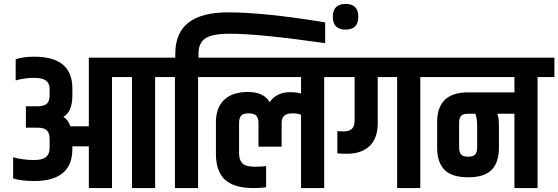

<svg xmlns="http://www.w3.org/2000/svg" viewBox="-20 -959 2847 979"><path d="M857 -665V-566H771V0H653V-566H551V0H433V-213H349V-196Q347 -36 154 -36Q89 -36 47 -49V-157Q98 -143 153 -143Q195 -143 213.5 -157.5Q232 -172 233 -201V-251Q233 -280 219 -294Q205 -308 171 -308H112V-417H171Q205 -417 219 -430.5Q233 -444 233 -472V-505Q233 -534 214.5 -548Q196 -562 154 -562Q106 -562 60 -549V-657Q99 -670 154 -670Q349 -670 349 -509V-472Q349 -389 303 -363Q328 -348 339 -315H433V-665Z M874 -665V-687Q874 -896 1143 -896Q1325 -896 1638 -845V-739Q1302 -787 1152 -787Q1064 -787 1028 -764Q992 -741 992 -684V-665H1076V-566H990V0H872V-566H786V-665Z M1081 -174V-336Q1081 -410 1123 -450Q1165 -490 1244 -490Q1325 -490 1355 -438Q1390 -489 1460 -489Q1494 -489 1515 -482V-566H1006V-665H1720V-566H1633V0H1515V-373Q1502 -381 1470 -381Q1416 -381 1416 -333V-211H1298V-333Q1298 -356 1287.5 -368.5Q1277 -381 1248 -381Q1219 -381 1209 -368.5Q1199 -356 1199 -332V-178Q1199 -144 1215.5 -126.5Q1232 -109 1279 -109Q1311 -109 1337 -112V-4Q1305 0 1273 0Q1173 0 1127 -43Q1081 -86 1081 -174Z M1677 -873Q1677 -939 1742 -939Q1807 -939 1807 -873Q1807 -808 1742 -808Q1677 -808 1677 -873Z M2208 -665V-566H2123V0H2005V-566H1906V-330Q1906 -254 1864.5 -214.5Q1823 -175 1749 -175Q1703 -175 1700 -178V-291L1705 -290Q1710 -290 1718 -289.5Q1726 -289 1732 -289Q1788 -289 1788 -340V-566H1649V-665Z M2603 -379H2516Q2524 -359 2524 -319V-206Q2524 -131 2487 -93Q2450 -55 2367 -55Q2284 -55 2246.5 -93Q2209 -131 2209 -206V-337Q2209 -488 2367 -488H2603V-566H2139V-665H2807V-566H2721V0H2603ZM2404 -379H2367Q2340 -379 2330.5 -367.5Q2321 -356 2321 -333V-207Q2321 -184 2330.5 -172Q2340 -160 2367 -160Q2394 -160 2403.5 -172Q2413 -184 2413 -207V-315Q2413 -355 2404 -379Z"/></svg>

Font: Khand ExtraBold
Style: Regular
Weight: 800
Designer: Sanchit Sawaria and Jyotish Sonowal (Devanagari), Satya Rajpurohit (Latin)
Foundry: Indian Type Foundry
Version: Version 2.000;PS 1.0;hotconv 1.0.79;makeotf.lib2.5.61930